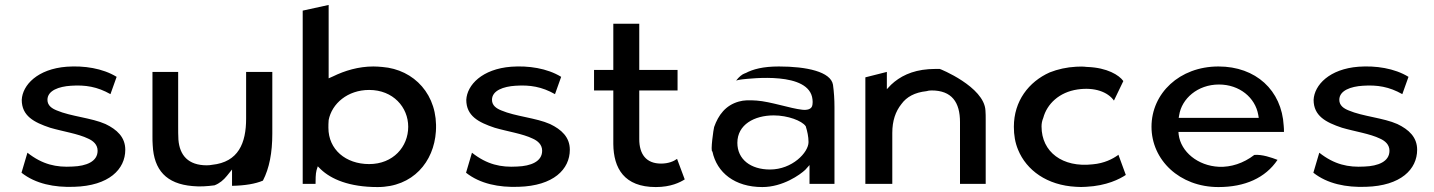

<svg xmlns="http://www.w3.org/2000/svg" viewBox="-20 -754 5802 777"><path d="M67 -55C124 -10 200 5 280 2C421 -2 487 -69 487 -148C487 -199 453 -230 407 -252C351 -277 266 -283 210 -307C190 -315 172 -327 172 -350C172 -388 219 -404 267 -407C326 -411 374 -403 427 -373L452 -443C395 -478 319 -489 250 -484C132 -475 71 -410 68 -350C68 -285 117 -259 183 -237C234 -222 296 -213 337 -193C357 -184 375 -169 375 -144C375 -100 329 -82 274 -80C208 -76 152 -88 91 -136Z M597 -463V-203C597 -190 597 -178 598 -166C603 -66 653 -10 759 -1C789 2 817 0 848 -4C869 -12 885 -26 898 -42L919 -68V-2C972 -3 1013 -10 1044 -23C1070 -73 1082 -136 1082 -213V-463H976V-274C976 -175 945 -98 838 -87C833 -86 825 -85 817 -85C742 -85 707 -125 702 -189C701 -206 701 -225 701 -243V-463Z M1508 3C1651 3 1736 -99 1744 -222C1754 -370 1656 -473 1527 -483C1515 -484 1504 -485 1491 -485C1431 -485 1375 -468 1328 -445L1310 -437V-734L1205 -711V-10H1257C1257 -24 1257 -51 1261 -65L1266 -81L1278 -69C1320 -29 1393 3 1508 3ZM1309 -237C1309 -247 1309 -256 1310 -267V-268C1323 -335 1387 -390 1474 -390C1571 -390 1632 -320 1632 -241C1632 -160 1571 -90 1474 -90C1379 -90 1309 -149 1309 -237Z M1866 -55C1923 -10 1999 5 2079 2C2220 -2 2286 -69 2286 -148C2286 -199 2252 -230 2206 -252C2150 -277 2065 -283 2009 -307C1989 -315 1971 -327 1971 -350C1971 -388 2018 -404 2066 -407C2125 -411 2173 -403 2226 -373L2251 -443C2194 -478 2118 -489 2049 -484C1931 -475 1870 -410 1867 -350C1867 -285 1916 -259 1982 -237C2033 -222 2095 -213 2136 -193C2156 -184 2174 -169 2174 -144C2174 -100 2128 -82 2073 -80C2007 -76 1951 -88 1890 -136Z M2655 -92C2595 -92 2567 -130 2567 -191V-388H2722V-471H2567V-658H2462V-471H2384V-388H2462V-171C2463 -73 2506 3 2634 3C2695 3 2732 -16 2751 -28L2720 -111C2706 -101 2685 -92 2655 -92Z M2997 -458H2996C2982 -453 2971 -443 2959 -428C2965 -430 2975 -432 2985 -433C3017 -436 3256 -466 3268 -352C3269 -345 3269 -338 3268 -331C3266 -310 3244 -308 3226 -310C3179 -315 3098 -343 3042 -347C3012 -349 2991 -349 2970 -343C2916 -328 2887 -288 2870 -240C2868 -235 2854 -139 2863 -141C2881 -55 2954 3 3065 3C3148 3 3218 -47 3239 -67L3256 -86V-10H3357V-320C3357 -352 3355 -382 3351 -411C3342 -464 3244 -485 3132 -485C3068 -485 3027 -474 2997 -458ZM3096 -68C3018 -68 2964 -109 2964 -176C2964 -250 3033 -287 3111 -287C3169 -287 3225 -265 3240 -244L3241 -243V-242C3247 -223 3252 -201 3252 -179C3252 -137 3186 -68 3096 -68Z M3969 -10V-270C3969 -283 3969 -294 3968 -307C3963 -403 3783 -476 3783 -475C3768 -475 3752 -475 3738 -474C3669 -469 3621 -444 3586 -411L3569 -393V-463L3482 -441V-10H3591V-216C3591 -265 3604 -303 3628 -333C3649 -362 3682 -380 3729 -385C3736 -387 3742 -388 3750 -388C3832 -388 3865 -340 3865 -260V-10Z M4195 -242C4195 -254 4197 -265 4202 -277C4217 -333 4266 -381 4341 -392C4410 -402 4463 -382 4488 -347L4526 -426C4509 -450 4461 -480 4381 -483H4379C4364 -485 4350 -485 4335 -484C4297 -482 4261 -474 4228 -461C4143 -423 4083 -345 4083 -241C4083 -207 4088 -177 4100 -148C4134 -65 4217 -4 4335 2C4349 3 4361 3 4375 2C4459 -2 4512 -30 4536 -46L4506 -128L4504 -126C4483 -111 4449 -93 4402 -89C4280 -75 4195 -139 4195 -242Z M4750 -209 4749 -220H5176C5176 -229 5176 -236 5175 -245C5167 -389 5062 -485 4911 -485C4753 -485 4640 -376 4640 -241C4640 -107 4753 3 4911 3C5018 3 5101 -34 5150 -107C5127 -116 5087 -130 5056 -127C5012 -93 4961 -77 4913 -79C4827 -83 4759 -140 4750 -209ZM5072 -289 5074 -277H4750L4752 -288C4762 -354 4826 -412 4913 -412C4996 -412 5060 -359 5072 -289Z M5295 -55C5352 -10 5428 5 5508 2C5649 -2 5715 -69 5715 -148C5715 -199 5681 -230 5635 -252C5579 -277 5494 -283 5438 -307C5418 -315 5400 -327 5400 -350C5400 -388 5447 -404 5495 -407C5554 -411 5602 -403 5655 -373L5680 -443C5623 -478 5547 -489 5478 -484C5360 -475 5299 -410 5296 -350C5296 -285 5345 -259 5411 -237C5462 -222 5524 -213 5565 -193C5585 -184 5603 -169 5603 -144C5603 -100 5557 -82 5502 -80C5436 -76 5380 -88 5319 -136Z"/></svg>

Font: Bluebird
Style: LiExt
Weight: 300
Designer: Jasper
Foundry: Cannot Into Space Fonts
Version: Version 0.98